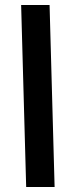

<svg xmlns="http://www.w3.org/2000/svg" viewBox="-20 -743 297 763"><path d="M84 0H197L177 -723H64Z"/></svg>

Font: Noto Sans Arabic Cond SemBd
Style: Regular
Weight: 600
Width: 3
Designer: Monotype Design Team, Nadine Chahine, Nizar Qandah and Khaled Hosny
Foundry: Monotype Imaging Inc.
Version: Version 2.012